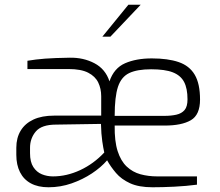

<svg xmlns="http://www.w3.org/2000/svg" viewBox="-20 -786 930 812"><path d="M185 6Q141 6 110.5 -10.5Q80 -27 64.5 -58Q49 -89 49 -131V-161Q49 -203 67.5 -233.5Q86 -264 121.5 -280.5Q157 -297 209 -297H408V-379Q408 -411 395.5 -437Q383 -463 353 -478.5Q323 -494 270 -494H96V-529Q131 -535 170.5 -538Q210 -541 275 -542Q333 -543 379.5 -518.5Q426 -494 443 -442Q462 -498 509 -518.5Q556 -539 622 -539Q690 -539 735.5 -523.5Q781 -508 803.5 -470Q826 -432 826 -365Q826 -300 787 -277.5Q748 -255 677 -255H465Q464 -189 477.5 -147Q491 -105 516 -81.5Q541 -58 574 -49Q607 -40 645 -40H813V-5Q768 1 717.5 3.5Q667 6 625 6Q567 6 530 -11Q493 -28 470.5 -54.5Q448 -81 433 -108Q407 -78 368.5 -52.5Q330 -27 283 -10.5Q236 6 185 6ZM204 -40Q262 -40 319 -66.5Q376 -93 421 -141Q417 -158 412.5 -188.5Q408 -219 407 -262L217 -259Q156 -259 131.5 -230Q107 -201 107 -161V-138Q107 -101 121 -79.5Q135 -58 157 -49Q179 -40 204 -40ZM465 -296H676Q704 -296 726 -301Q748 -306 760.5 -320.5Q773 -335 773 -366Q773 -412 758.5 -439.5Q744 -467 711 -480Q678 -493 619 -493Q560 -493 526.5 -477Q493 -461 479 -419Q465 -377 465 -296ZM413 -631 523 -766H575L447 -631Z"/></svg>

Font: Exo Thin Light
Style: Regular
Weight: 300
Version: Version 2.000